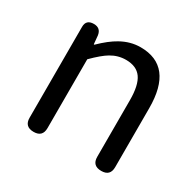

<svg xmlns="http://www.w3.org/2000/svg" viewBox="-126 -700 862 843"><g transform="rotate(30 305.5 -278.5)"><path d="M138 0Q92 0 92 -45V-271V-506Q92 -543 131 -543Q166 -543 171 -508L175 -465H178Q223 -509 261 -530Q309 -557 360 -557Q526 -557 526 -344V-45Q526 0 481 0Q435 0 435 -45V-332Q435 -408 410.5 -442.5Q386 -477 332 -477Q292 -477 257 -456Q228 -439 183 -394V-45Q183 0 138 0Z"/></g></svg>

Font: GenSenRounded JP R
Style: Regular
Weight: 400
Version: Version 1.501;PS 1;hotconv 16.6.51;makeotf.lib2.5.65220